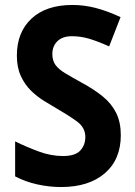

<svg xmlns="http://www.w3.org/2000/svg" viewBox="-20 -744 544 774"><path d="M467 -199Q467 -101 402.5 -45.5Q338 10 226 10Q179 10 131 -0.5Q83 -11 41 -33V-174Q88 -151 137 -133Q186 -115 234 -115Q283 -115 303.5 -137Q324 -159 324 -192Q324 -230 289.5 -255Q255 -280 203 -310Q182 -322 155.5 -338.5Q129 -355 104.5 -379Q80 -403 64 -437.5Q48 -472 48 -520Q48 -614 107 -669Q166 -724 272 -724Q319 -724 365.5 -712Q412 -700 466 -675L420 -557Q373 -578 339 -588Q305 -598 270 -598Q232 -598 211.5 -578Q191 -558 191 -526Q191 -500 203.5 -482.5Q216 -465 242.5 -449Q269 -433 309 -411Q359 -384 394.5 -355Q430 -326 448.5 -288.5Q467 -251 467 -199Z"/></svg>

Font: Noto Sans Gurmukhi UI SemiCondensed
Style: Bold
Weight: 700
Width: 4
Designer: Jelle Bosma - Monotype Design Team
Foundry: Monotype Imaging Inc.
Version: Version 2.004; ttfautohint (v1.8.4.7-5d5b)